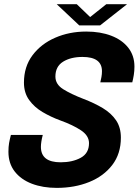

<svg xmlns="http://www.w3.org/2000/svg" viewBox="-20 -902 674 934"><path d="M256 12Q188.5 12 135.2 -8.2Q82 -28.5 51.5 -67.8Q21 -107 21 -164Q21 -188 24.2 -206.2Q27.5 -224.5 33 -245.5H188Q179 -210.5 179 -187.5Q179 -112.5 275 -112.5Q332.5 -112.5 372.8 -134.5Q413 -156.5 413 -205.5Q413 -242 374 -268Q335 -294 272.5 -316.5Q227.5 -333 187.2 -356.8Q147 -380.5 121.8 -415.5Q96.5 -450.5 96.5 -500Q96.5 -577.5 138 -633Q179.5 -688.5 248.5 -718.5Q317.5 -748.5 399.5 -748.5Q468.5 -748.5 521.2 -728.2Q574 -708 604 -669.8Q634 -631.5 634 -578Q634 -557 630.8 -537Q627.5 -517 623.5 -501.5H468Q471 -513.5 473.5 -527.5Q476 -541.5 476 -555.5Q476 -625 381.5 -625Q324 -625 286.8 -601.8Q249.5 -578.5 249.5 -529.5Q249.5 -492 287.2 -468.2Q325 -444.5 387 -420.5Q439.5 -400.5 480.5 -375.8Q521.5 -351 544.8 -316.5Q568 -282 568 -232.5Q568 -154 526.2 -99.5Q484.5 -45 413.8 -16.5Q343 12 256 12ZM256 -881.5H353.5L418.5 -819L497 -881.5H598L467 -778.5H365.5Z"/></svg>

Font: Epilogue
Style: Bold Italic
Weight: 700
Italic angle: -12°
Designer: Tyler Finck
Foundry: Etcetera Type Co
Version: Version 2.111; ttfautohint (v1.8.3)